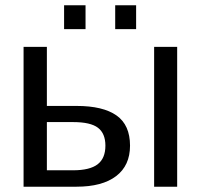

<svg xmlns="http://www.w3.org/2000/svg" viewBox="-20 -705 759 725"><path d="M269 -305Q369 -305 420 -269Q471 -233 471 -155Q471 -80 418.5 -40Q366 0 269 0H69V-528H157V-305ZM157 -62H256Q319 -62 348.5 -84.5Q378 -107 378 -155Q378 -201 350 -222.5Q322 -244 256 -244H157ZM562 0V-528H649V0ZM415 -595V-685H494V-595ZM222 -595V-685H303V-595Z"/></svg>

Font: Libra Sans
Style: Regular
Weight: 400
Foundry: Context Ltd
Version: Version 1.000; ttfautohint (v1.3)